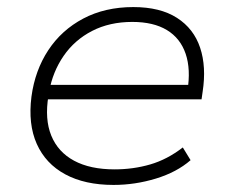

<svg xmlns="http://www.w3.org/2000/svg" viewBox="-20 -515 654 543"><path d="M301 8Q220 8 164.5 -22Q109 -52 84 -108Q59 -164 69 -242Q79 -316 116.5 -373Q154 -430 215.5 -462.5Q277 -495 357 -495Q433 -495 480.5 -464.5Q528 -434 546 -380Q564 -326 553 -255L550 -234H97L104 -275H534L510 -258Q520 -319 505 -363Q490 -407 452 -430Q414 -453 354 -453Q290 -453 240.5 -427.5Q191 -402 160 -357Q129 -312 119 -256L117 -244Q106 -178 125 -131.5Q144 -85 189.5 -60.5Q235 -36 304 -36Q357 -36 405 -50Q453 -64 497 -98L519 -62Q480 -28 421 -10Q362 8 301 8Z"/></svg>

Font: Nunito Sans 10pt SemiExpanded ExtraLight
Style: Italic
Weight: 250
Width: 6
Italic angle: -9°
Designer: Vernon Adams
Foundry: Vernon Adams
Version: Version 3.101;gftools[0.9.27]